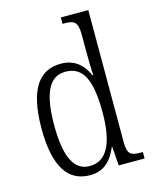

<svg xmlns="http://www.w3.org/2000/svg" viewBox="-116 -837 737 924"><g transform="rotate(-15 253.0 -375.0)"><path d="M218 10C287 10 327 -31 353 -95H355L362 0H491V-32H481C433 -32 414 -40 414 -101V-760H277V-728H286C332 -728 353 -721 353 -654V-555C353 -521 354 -484 356 -452H352C328 -507 287 -545 219 -545C111 -545 49 -463 49 -267C49 -72 111 10 218 10ZM228 -33C151 -32 112 -107 112 -265C112 -425 149 -502 230 -502C323 -502 353 -419 353 -266C353 -119 315 -33 228 -33Z"/></g></svg>

Font: Noto Serif Sinhala Condensed Light
Style: Regular
Weight: 300
Width: 3
Designer: Jelle Bosma - Monotype Design Team
Foundry: Monotype Imaging Inc.
Version: Version 2.007